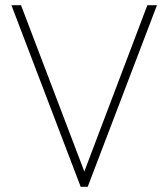

<svg xmlns="http://www.w3.org/2000/svg" viewBox="-20 -720 649 740"><path d="M291 0 24 -700H61L305 -59L548 -700H585L318 0Z"/></svg>

Font: Zen Kaku Gothic Antique Light
Style: Regular
Weight: 300
Designer: Yoshimichi Ohira
Foundry: Positype
Version: Version 1.001